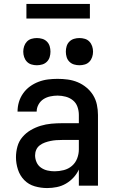

<svg xmlns="http://www.w3.org/2000/svg" viewBox="-20 -942 590 974"><path d="M219 12Q187 12 156 3Q125 -6 103 -28.5Q81 -51 71 -82Q61 -113 61 -144Q61 -172 68.5 -199Q76 -226 94 -247Q112 -268 136 -282Q160 -296 186.5 -304Q213 -312 240.5 -314.5Q268 -317 295 -317H380V-359Q380 -380 373 -400Q366 -420 350 -433Q334 -446 313.5 -451.5Q293 -457 272 -457Q254 -457 235 -453Q216 -449 200.5 -439Q185 -429 175.5 -412Q166 -395 166 -376H69Q69 -401 76 -424.5Q83 -448 97.5 -468.5Q112 -489 132 -503.5Q152 -518 175.5 -527Q199 -536 223.5 -539Q248 -542 272 -542Q298 -542 324 -538.5Q350 -535 374 -525Q398 -515 418.5 -498Q439 -481 452.5 -459Q466 -437 471.5 -411Q477 -385 477 -359V0H380V-82Q370 -60 353 -41.5Q336 -23 314.5 -10.5Q293 2 268.5 7Q244 12 219 12ZM257 -73Q280 -73 303.5 -79Q327 -85 345 -100.5Q363 -116 371.5 -138.5Q380 -161 380 -184V-232H295Q280 -232 265.5 -231Q251 -230 236.5 -227Q222 -224 208 -219Q194 -214 182 -205Q170 -196 164 -182.5Q158 -169 158 -154Q158 -136 165.5 -119Q173 -102 188 -91.5Q203 -81 221 -77Q239 -73 257 -73ZM383 -611Q369 -611 355.5 -615Q342 -619 332 -629Q322 -639 318 -652.5Q314 -666 314 -680Q314 -694 318 -707.5Q322 -721 332 -731Q342 -741 355.5 -745Q369 -749 383 -749Q397 -749 410.5 -745Q424 -741 433.5 -731Q443 -721 447.5 -707.5Q452 -694 452 -680Q452 -666 447.5 -652.5Q443 -639 433.5 -629Q424 -619 410.5 -615Q397 -611 383 -611ZM167 -611Q153 -611 139.5 -615Q126 -619 116.5 -629Q107 -639 102.5 -652.5Q98 -666 98 -680Q98 -694 102.5 -707.5Q107 -721 116.5 -731Q126 -741 139.5 -745Q153 -749 167 -749Q181 -749 194.5 -745Q208 -741 218 -731Q228 -721 232 -707.5Q236 -694 236 -680Q236 -666 232 -652.5Q228 -639 218 -629Q208 -619 194.5 -615Q181 -611 167 -611ZM114 -848V-922H436V-848Z"/></svg>

Font: Lode Dark
Style: Bold
Weight: 700
Monospace: yes
Designer: Belleve Invis
Foundry: Belleve Invis
Version: Version 29.2.0; ttfautohint (v1.8.3)